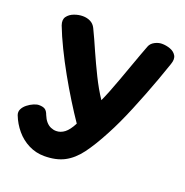

<svg xmlns="http://www.w3.org/2000/svg" viewBox="-141 -908 1020 1060"><g transform="rotate(20 369.0 -377.5)"><path d="M231.4 24.7Q182.8 24.7 140.1 3.3Q97.3 -18.1 66.2 -55.2Q35 -92.2 17.4 -137.8Q11.1 -156.2 19.3 -172.6Q27.4 -188.9 44 -201.9Q60.6 -215 78.6 -222.6Q96.7 -230.2 109.1 -230.2Q133.2 -230.2 145.4 -222Q157.6 -213.8 165.1 -192.3Q174 -170.1 186.5 -155.7Q199 -141.2 214.7 -134.6Q230.3 -127.9 246.4 -127.9Q272.4 -127.9 295.4 -145.4Q318.3 -163 340 -205.1Q307.1 -253.1 269.7 -313.4Q232.3 -373.7 195.8 -438.9Q159.2 -504.1 128.2 -567.9Q97.1 -631.7 76.4 -685.9Q65.6 -716.8 79.3 -736Q93.1 -755.2 118.7 -764.8Q144.2 -774.4 169.1 -774.4Q194 -774.4 213.9 -764.4Q233.9 -754.4 244.6 -732.7Q257.9 -706.1 271.1 -676.2Q284.3 -646.3 298.4 -614.7Q312.6 -583.1 327.2 -551.6Q341.9 -520 357.5 -488.5Q373.1 -457 389.4 -428.3Q405.8 -399.7 423.3 -373.3Q434.3 -396.6 449.3 -434.2Q464.2 -471.9 480.3 -516Q496.3 -560.1 511.9 -603.5Q527.6 -646.9 540.4 -682.3Q553.2 -717.8 561.3 -738.1Q568.7 -757.9 590 -769.2Q611.3 -780.4 631.7 -780.4Q656.6 -780.4 680.3 -771.9Q704.1 -763.4 715.9 -744.1Q727.8 -724.7 716.1 -692Q698.6 -640.6 679.9 -589.1Q661.2 -537.7 641.7 -487.9Q622.2 -438.1 602.5 -390.4Q582.8 -342.7 562.4 -298.7Q542 -254.7 521 -215.6Q476.7 -131.9 437.2 -78.9Q397.7 -26 349.6 -0.7Q301.4 24.7 231.4 24.7Z"/></g></svg>

Font: Playpen Sans
Style: Regular
Weight: 400
Designer: Laura Meseguer, Veronika Burian, José Scaglione, Kostas Bartsokas, Vera Evstafieva, Tom Grace, Yorlmar Campos
Foundry: TypeTogether
Version: Version 2.000